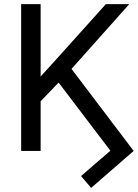

<svg xmlns="http://www.w3.org/2000/svg" viewBox="-20 -731 667 930"><path d="M176.8 -710.9V0H82.5V-710.9ZM606 -710.9 310.5 -379.4 144.5 -207 128.9 -307.6 253.9 -445.3 492.7 -710.9ZM627.4 0 421.4 179.2 372.6 121.6 514.6 -1 252 -346.7 308.1 -421.4Z"/></svg>

Font: RobotoDEMO
Style: Regular
Weight: 400
Designer: Christian Robertson
Foundry: Google
Version: Version 2.136